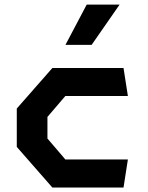

<svg xmlns="http://www.w3.org/2000/svg" viewBox="-20 -838 660 858"><path d="M214 0H532L551.5 -125.5H272L192 -219V-315.5L272 -409H551.5L532 -534H214L55 -353V-181.5ZM389.5 -637.5H272.5L367.5 -817.5H514.5Z"/></svg>

Font: Monaspace Krypton
Style: Bold
Weight: 700
Designer: Riley Cran & the Lettermatic Team
Foundry: Lettermatic
Version: Version 1.200 (Monaspace Krypton)